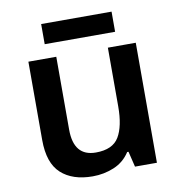

<svg xmlns="http://www.w3.org/2000/svg" viewBox="-80 -771 801 854"><g transform="rotate(-10 321.0 -343.5)"><path d="M562 -542V0H463L446 -70H440Q413 -28 367.5 -9Q322 10 271 10Q180 10 128.5 -37Q77 -84 77 -188V-542H203V-213Q203 -92 303 -92Q379 -92 407.5 -139.5Q436 -187 436 -277V-542ZM480 -697V-606H162V-697Z"/></g></svg>

Font: Noto Sans Bassa Vah SemiBold
Style: Regular
Weight: 600
Designer: Monotype Design Team
Foundry: Monotype Imaging Inc.
Version: Version 2.002; ttfautohint (v1.8.4.7-5d5b)